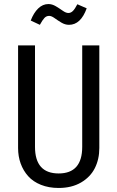

<svg xmlns="http://www.w3.org/2000/svg" viewBox="-20 -911 577 943"><path d="M318.8 -789.1Q299.8 -789.1 281.5 -800Q263.2 -811 248 -822Q232.9 -833 221.2 -833Q208 -833 198.2 -822.8Q188.5 -812.5 175.8 -789.1L130.9 -810.1Q145.5 -848.1 167.7 -869.6Q189.9 -891.1 217.8 -891.1Q236.3 -891.1 254.6 -880.1Q272.9 -869.1 288.3 -858.2Q303.7 -847.2 315.9 -847.2Q328.1 -847.2 338.1 -857.2Q348.1 -867.2 359.9 -890.1L405.8 -870.1Q376.5 -789.1 318.8 -789.1ZM467.8 -688V-184.1Q467.8 -128.9 445.8 -85.2Q423.8 -41.5 377.9 -14.6Q332 12.2 268.1 12.2Q219.7 12.2 181.2 -3.2Q142.6 -18.6 118.4 -45.7Q94.2 -72.8 81.5 -107.9Q68.8 -143.1 68.8 -184.1V-688H151.9V-189.9Q151.9 -59.1 268.1 -59.1Q383.8 -59.1 383.8 -189.9V-688Z"/></svg>

Font: Fira Sans Compressed Book
Style: Regular
Weight: 350
Width: 1
Designer: Carrois Corporate & Edenspiekermann AG
Foundry: Carrois Corporate GbR & Edenspiekermann AG
Version: Version 4.203;PS 004.203;hotconv 1.0.88;makeotf.lib2.5.64775